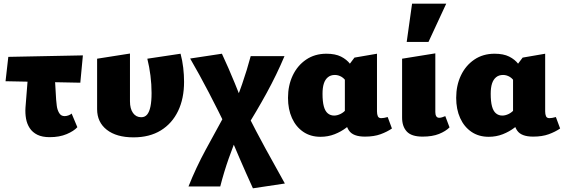

<svg xmlns="http://www.w3.org/2000/svg" viewBox="-20 -731 3054 1040"><path d="M10 -291 25 -423 429 -431 415 -283ZM118 -148 139 -414H271L284 -192Q285 -180 287.5 -158.5Q290 -137 300 -119.5Q310 -102 330 -102Q340 -102 351 -106Q362 -110 368 -116L399 -42Q380 -21 341 -4.5Q302 12 249 12Q209 12 182.5 -1Q156 -14 141 -37Q126 -60 121 -88.5Q116 -117 118 -148Z M703 13Q611 13 558.5 -28Q506 -69 506 -140V-413L684 -441V-182Q684 -142 700.5 -119Q717 -96 745 -96Q765 -96 777 -110.5Q789 -125 795 -154Q801 -183 801 -227Q801 -274 795 -321.5Q789 -369 778 -413L958 -440Q968 -403 972.5 -364Q977 -325 977 -288Q977 -197 944.5 -129.5Q912 -62 851 -24.5Q790 13 703 13Z M1350 289Q1313 208 1278 127Q1243 46 1209 -35Q1162 -132 1111 -230Q1060 -328 1010 -414L1182 -440Q1218 -363 1251.5 -281Q1285 -199 1316 -121Q1368 -18 1417.5 72.5Q1467 163 1523 263ZM1001 279Q1042 176 1094.5 79.5Q1147 -17 1203 -119L1278 -25Q1245 53 1219 127Q1193 201 1173 279ZM1307 -28 1232 -124Q1265 -199 1291.5 -275.5Q1318 -352 1338 -427H1521Q1479 -327 1424.5 -227.5Q1370 -128 1307 -28Z M1716 10Q1662 10 1622.5 -17Q1583 -44 1561.5 -91.5Q1540 -139 1540 -201Q1540 -268 1565.5 -322Q1591 -376 1638 -408Q1685 -440 1748 -440Q1796 -440 1827 -424.5Q1858 -409 1877 -384Q1896 -359 1907 -331L1860 -281Q1848 -304 1830.5 -314.5Q1813 -325 1794 -325Q1771 -325 1756 -312.5Q1741 -300 1734 -278Q1727 -256 1727 -223Q1727 -181 1734 -155Q1741 -129 1755.5 -117Q1770 -105 1790 -105Q1806 -105 1824 -113.5Q1842 -122 1858 -141L1903 -83Q1884 -61 1856 -39.5Q1828 -18 1792.5 -4Q1757 10 1716 10ZM1957 9Q1893 9 1870.5 -23.5Q1848 -56 1848 -116V-350L1900 -419L2022 -440V-128Q2022 -112 2026.5 -101.5Q2031 -91 2045 -91Q2052 -91 2060.5 -92.5Q2069 -94 2080 -97L2103 -35Q2077 -17 2041.5 -4Q2006 9 1957 9Z M2269 9Q2209 9 2183.5 -18.5Q2158 -46 2158 -94V-413L2338 -442V-124Q2338 -110 2343 -101.5Q2348 -93 2359 -93Q2366 -93 2374.5 -95.5Q2383 -98 2392 -102L2415 -41Q2394 -20 2358 -5.5Q2322 9 2269 9ZM2183 -504 2212 -711H2397L2301 -504Z M2627 10Q2573 10 2533.5 -17Q2494 -44 2472.5 -91.5Q2451 -139 2451 -201Q2451 -268 2476.5 -322Q2502 -376 2549 -408Q2596 -440 2659 -440Q2707 -440 2738 -424.5Q2769 -409 2788 -384Q2807 -359 2818 -331L2771 -281Q2759 -304 2741.5 -314.5Q2724 -325 2705 -325Q2682 -325 2667 -312.5Q2652 -300 2645 -278Q2638 -256 2638 -223Q2638 -181 2645 -155Q2652 -129 2666.5 -117Q2681 -105 2701 -105Q2717 -105 2735 -113.5Q2753 -122 2769 -141L2814 -83Q2795 -61 2767 -39.5Q2739 -18 2703.5 -4Q2668 10 2627 10ZM2868 9Q2804 9 2781.5 -23.5Q2759 -56 2759 -116V-350L2811 -419L2933 -440V-128Q2933 -112 2937.5 -101.5Q2942 -91 2956 -91Q2963 -91 2971.5 -92.5Q2980 -94 2991 -97L3014 -35Q2988 -17 2952.5 -4Q2917 9 2868 9Z"/></svg>

Font: Ysabeau Infant Black
Style: Regular
Weight: 900
Designer: Christian Thalmann (Catharsis Fonts)
Version: Version 2.001;gftools[0.9.30]; featfreeze: ss01,ss02,lnum